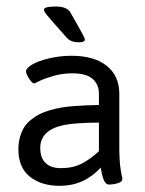

<svg xmlns="http://www.w3.org/2000/svg" viewBox="-20 -574 452 598"><path d="M226.3 -442.3Q200.2 -442.3 188.3 -456.2Q137.1 -513.7 127 -526Q116.9 -538.2 116.9 -543.8Q116.9 -553.7 153.4 -553.7Q189.5 -553.7 199.8 -534.3Q240.6 -462.9 243 -455.8Q244.2 -452.6 244.2 -450.7Q244.2 -442.3 226.3 -442.3ZM166.5 4.8Q108.6 4.8 72.9 -23.8Q37.3 -52.3 37.3 -108.6Q37.3 -129.6 42.2 -147Q47.2 -164.5 55.3 -177.6Q63.4 -190.6 76.7 -201.1Q90 -211.7 103.4 -218.6Q116.9 -225.5 135.9 -230.9Q155 -236.2 171.2 -239Q187.5 -241.8 209.9 -243.6Q232.3 -245.3 248.9 -245.9Q265.6 -246.5 288.1 -246.9V-282.6Q288.1 -310.7 268.7 -328.2Q249.3 -345.6 205.3 -345.6Q174.8 -345.6 147 -337.7Q119.3 -329.8 103.6 -322Q88 -314.3 86.8 -314.3Q79.7 -314.3 70.4 -329.4Q61 -344.4 61 -351.6Q61 -361.9 80.5 -373.2Q99.9 -384.5 133.6 -392.4Q167.3 -400.3 202.9 -400.3Q273.1 -400.3 312.3 -369Q351.6 -337.7 351.6 -281.8V-112.2Q351.6 -94.7 352.6 -78.9Q353.5 -63 354.9 -52.5Q356.3 -42 357.7 -34.3Q359.1 -26.6 360.1 -22Q361.1 -17.4 361.1 -17Q361.1 -7.5 346.8 -3.4Q332.5 0.8 319.9 0.8Q313.9 0.8 309.6 -3.6Q305.2 -7.9 302.4 -15.5Q299.6 -23 297.9 -30.5Q296.1 -38 294.5 -47.2Q294.1 -50.3 293.7 -51.9Q241.4 4.8 166.5 4.8ZM169.6 -50.3Q206.9 -50.3 233.8 -64Q260.8 -77.7 288.1 -103.1V-192.2Q210.5 -191.4 178 -184.3Q105.4 -168.8 105.4 -113Q105.4 -82.4 121.9 -66.4Q138.3 -50.3 169.6 -50.3Z"/></svg>

Font: Jaldi
Style: Regular
Weight: 400
Designer: Pablo Cosgaya and Nicolas Silva
Foundry: Omnibus-Type
Version: Version 1.001;PS 001.001;hotconv 1.0.70;makeotf.lib2.5.58329